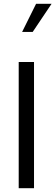

<svg xmlns="http://www.w3.org/2000/svg" viewBox="-20 -996 293 1016"><path d="M79 0V-668H160V0ZM97 -827 171 -976H253L153 -827Z"/></svg>

Font: Gantari
Style: Regular
Weight: 400
Designer: Anugrah Pasau
Foundry: Lafontype
Version: Version 1.000; ttfautohint (v1.8.3)